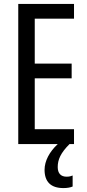

<svg xmlns="http://www.w3.org/2000/svg" viewBox="-20 -734 442 978"><path d="M274 117C274 79 289 45 334 0H357V-76H157V-335H345V-410H157V-639H357V-714H73V0H274C232 39 207 86 207 131C207 192 239 224 303 224C323 224 339 221 350 216V160C343 163 334 166 319 166C290 166 274 149 274 117Z"/></svg>

Font: Noto Sans Thai Looped ExtraCondensed
Style: Regular
Weight: 400
Width: 2
Designer: Sasikarn Vongin, Ben Mitchell
Foundry: The Fontpad Ltd
Version: Version 1.001